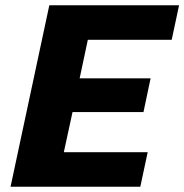

<svg xmlns="http://www.w3.org/2000/svg" viewBox="-20 -708 699 728"><path d="M20 0 167 -688H659L631 -557H313L282 -411H551L524 -283H255L222 -131H540L512 0Z"/></svg>

Font: Saira
Style: Bold Italic
Weight: 700
Italic angle: -12°
Designer: Hector Gatti with collaboration of the Omnibus-Type team
Foundry: Omnibus-Type
Version: Version 1.100; ttfautohint (v1.8.3)